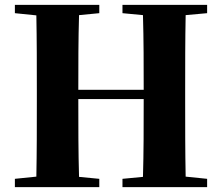

<svg xmlns="http://www.w3.org/2000/svg" viewBox="-20 -767 910 787"><path d="M482 -713 566 -705C569 -603 569 -502 569 -399H301C301 -502 301 -605 304 -705L387 -713V-747H41V-713L129 -704C131 -602 131 -499 131 -395V-351C131 -247 131 -144 129 -43L41 -34V0H387V-34L304 -42C301 -144 301 -248 301 -361H569C569 -246 569 -142 566 -42L482 -34V0H829V-34L741 -43C739 -146 739 -249 739 -351V-395C739 -499 739 -603 741 -705L829 -713V-747H482Z"/></svg>

Font: Noto Serif CJK HK Black
Style: Regular
Weight: 900
Designer: Ryoko NISHIZUKA 西塚涼子 (kana & ideographs); Frank Grießhammer (Latin, Greek & Cyrillic); Wenlong ZHANG 张文龙 (bopomofo); San
Foundry: Adobe
Version: Version 2.001;hotconv 1.1.0;makeotfexe 2.6.0